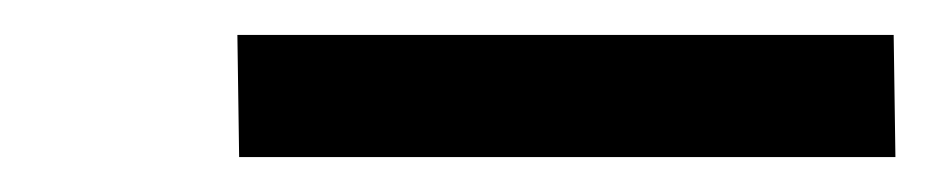

<svg xmlns="http://www.w3.org/2000/svg" viewBox="-20 -725 540 110"><path d="M117 -635 116 -705H492L493 -635Z"/></svg>

Font: Iosevka Term Curly Md Obl
Style: Regular
Weight: 500
Italic angle: -9°
Designer: Belleve Invis
Foundry: Belleve Invis
Version: Version 32.3.0